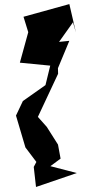

<svg xmlns="http://www.w3.org/2000/svg" viewBox="-67 -880 547 1133"><g transform="rotate(-5 206.5 -313.0)"><path d="M413 -672C405 -729 397 -786 389 -842L113 -791L133 -698L68 -523L245 -490L207 -378L66 -296L18 -214L57 -22L114 69L96 97L99 216L346 155L194 101L258 62L250 -22L193 -132L146 -195L287 -438L289 -471L370 -626L309 -625L401 -733Z"/></g></svg>

Font: Asimov Silicon
Style: Regular
Weight: 400
Designer: Google
Version: Version 2.000980; 2014